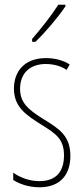

<svg xmlns="http://www.w3.org/2000/svg" viewBox="-20 -783 352 813"><path d="M257 -756V-763H227C193 -711 161 -671 116 -618V-606H130C169 -643 224 -707 257 -756ZM278 -123C278 -210 228 -239 162 -280C98 -320 65 -349 65 -407C65 -475 109 -512 174 -512C206 -512 240 -503 262 -487L275 -510C249 -527 213 -537 175 -537C82 -537 39 -479 39 -408C39 -330 90 -296 157 -254C216 -217 251 -195 251 -125C251 -56 217 -16 147 -16C105 -16 65 -31 36 -52V-21C59 -6 98 10 147 10C235 10 278 -43 278 -123Z"/></svg>

Font: Noto Sans Armenian ExtraCondensed Thin
Style: Regular
Weight: 100
Width: 2
Designer: Monotype Design Team
Foundry: Monotype Imaging Inc.
Version: Version 2.008